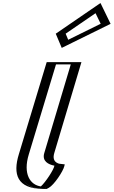

<svg xmlns="http://www.w3.org/2000/svg" viewBox="-20 -1229 739 1249"><path d="M262 0C132 0 84.9 -86 127.4 -225L308.8 -825H484.8L308.2 -234C288.4 -169.4 359 -163.9 369.4 -163C399.2 -160.5 292.6 0 262 0ZM365.1 -1011 621.9 -1187 677.7 -1072 397.6 -934ZM265.5 -15C144.5 -15.8 101.9 -92.7 142.4 -225L319.3 -810H465.4L293.2 -234C271 -161.5 341.6 -150.4 358.5 -148.5C351.8 -118.1 285.1 -25.4 265.5 -15ZM384.6 -1008.7 613.3 -1165.4 656.5 -1076.3 407.8 -953.8ZM265.5 -15C285.1 -25.4 351.8 -118.1 358.5 -148.5C341.6 -150.4 271 -161.5 293.2 -234L465.4 -810H319.3L142.4 -225C101.9 -92.7 144.5 -15.8 265.5 -15ZM384.6 -1008.7 407.8 -953.8 656.5 -1076.3 613.3 -1165.4ZM265.2 0 269.7 -2.4C300.4 -18.7 365.7 -112.7 373.9 -149.8L376.6 -162.1L364.7 -163.4C347 -165.4 290.3 -175.5 308.2 -234.1L484.8 -825H308.8L127.4 -225C84.3 -84 132.3 -0.8 265.2 0ZM365.1 -1011 397.6 -934 677.7 -1072 621.9 -1187ZM245.8 -16.3C176.4 -25.8 128.3 -96.9 167.4 -225L344.3 -810H440.4L268.2 -234C251.7 -180.3 295.1 -158.6 334.1 -151.3C329.9 -125 276.1 -43.5 245.8 -16.3ZM407 -1009.9 601.5 -1143.1 634.9 -1074.4 423.7 -970.3ZM297.6 -7.4C331.5 -25.5 391.1 -114.8 398.7 -149L401.1 -159.9L374 -162.9C374 -162.9 312.3 -165.5 333.2 -234L509.8 -825H283.8L102.4 -225C63.3 -97.1 89.4 -1.1 260.2 0L283.5 0.1ZM342.7 -1009.8 381.6 -917.4 699.4 -1073.9 633.7 -1209.3Z"/></svg>

Font: Hussar Outliner
Style: Obl
Weight: 700
Foundry: Cannot Into Space Fonts
Version: Version 0.92